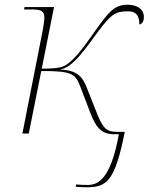

<svg xmlns="http://www.w3.org/2000/svg" viewBox="-20 -566 630 814"><path d="M346 228C432 228 467 205 509 -7H475C431 -7 415 -23 388 -93L348 -194C330 -241 306 -269 234 -271C290 -280 340 -357 395 -431C453 -509 472 -518 523 -518C553 -518 571 -504 571 -462C579 -463 590 -472 590 -494C590 -530 557 -546 521 -546C466 -546 442 -517 387 -440C322 -348 302 -323 269 -297C249 -281 228 -275 157 -275L209 -536H84L82 -526H108C153 -526 168 -521 168 -491C168 -479 165 -463 162 -442L75 0H102L155 -265C284 -265 299 -254 320 -200L362 -90C386 -26 410 3 462 3H484C449 197 394 218 352 218C338 218 320 218 303 216L301 226C318 227 331 228 346 228Z"/></svg>

Font: Noto Serif Display Thin
Style: Italic
Weight: 100
Italic angle: -12°
Designer: Monotype Design Team
Foundry: Monotype Imaging Inc.
Version: Version 2.009